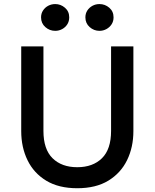

<svg xmlns="http://www.w3.org/2000/svg" viewBox="-20 -934 780 968"><path d="M369.5 15Q276 15 213.2 -23Q150.5 -61 118.8 -126.2Q87 -191.5 87 -273V-700H199V-274Q199 -181.5 245 -136.2Q291 -91 369.5 -91Q448 -91 494 -136.2Q540 -181.5 540 -274V-700H652.5V-273Q652.5 -192 620.8 -126.8Q589 -61.5 526.2 -23.2Q463.5 15 369.5 15ZM258.5 -778.5Q230 -778.5 208.5 -797.5Q187 -816.5 187 -846.5Q187 -866 197 -881.2Q207 -896.5 223.2 -905Q239.5 -913.5 258.5 -913.5Q286 -913.5 307.5 -895Q329 -876.5 329 -846.5Q329 -826.5 319.2 -811.2Q309.5 -796 293.2 -787.2Q277 -778.5 258.5 -778.5ZM481.5 -778.5Q453.5 -778.5 432 -797.5Q410.5 -816.5 410.5 -846.5Q410.5 -866 420.2 -881Q430 -896 446.2 -904.8Q462.5 -913.5 481.5 -913.5Q509.5 -913.5 531 -895Q552.5 -876.5 552.5 -846.5Q552.5 -826.5 542.5 -811.2Q532.5 -796 516.2 -787.2Q500 -778.5 481.5 -778.5Z"/></svg>

Font: Geologica Cursive
Style: Regular
Weight: 400
Designer: Sindre Bremnes, Frode Helland
Foundry: Monokrom Skriftforlag AS
Version: Version 1.010;gftools[0.9.28]